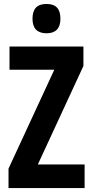

<svg xmlns="http://www.w3.org/2000/svg" viewBox="-20 -949 468 969"><path d="M215 -929C166 -929 144 -904 144 -854C144 -806 168 -781 215 -781C261 -781 285 -806 285 -854C285 -903 264 -929 215 -929ZM407 0V-119H171L401 -616V-714H28V-597H254L23 -98V0Z"/></svg>

Font: Noto Sans Devanagari ExtraCondensed
Style: Bold
Weight: 700
Width: 2
Designer: Jelle Bosma - Monotype Design Team
Foundry: Monotype Imaging Inc.
Version: Version 2.004